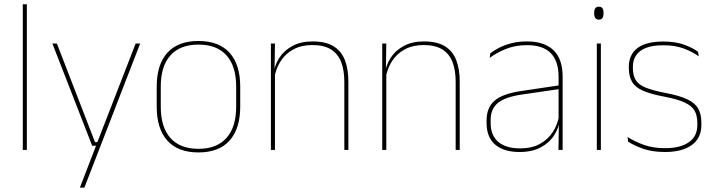

<svg xmlns="http://www.w3.org/2000/svg" viewBox="-20 -684 3264 876"><path d="M102.5 0H84V-664.5H102.5Z M413.5 -35.5H431L422.5 -31L599 -485.5H619.5L365 172H344.5L421 -26.5L426 -19H400.5L219 -485.5H239.5Z M885.5 11.5Q792 11.5 743.5 -42.5Q695 -96.5 695 -197.5V-289Q695 -390 743.8 -443.5Q792.5 -497 885.5 -497Q978.5 -497 1027.2 -443.5Q1076 -390 1076 -289V-197.5Q1076 -96.5 1027.2 -42.5Q978.5 11.5 885.5 11.5ZM885.5 -5Q969 -5 1013.2 -54.5Q1057.5 -104 1057.5 -197.5V-289Q1057.5 -382 1013.5 -431.2Q969.5 -480.5 885.5 -480.5Q801.5 -480.5 757.5 -431.2Q713.5 -382 713.5 -289V-197.5Q713.5 -104 757.5 -54.5Q801.5 -5 885.5 -5Z M1569.5 0H1551V-310Q1551 -363 1536.8 -400.5Q1522.5 -438 1490.5 -458.2Q1458.5 -478.5 1405 -478.5Q1355.5 -478.5 1318.8 -458.8Q1282 -439 1260 -404.2Q1238 -369.5 1231 -325L1222 -344H1227.5Q1232 -385 1253.8 -419.2Q1275.5 -453.5 1314 -474.2Q1352.5 -495 1406 -495Q1466.5 -495 1502.2 -472.8Q1538 -450.5 1553.8 -409.2Q1569.5 -368 1569.5 -311ZM1234.5 0H1216V-485.5H1234.5L1232.5 -358.5H1234.5Z M2077.5 0H2059V-310Q2059 -363 2044.8 -400.5Q2030.5 -438 1998.5 -458.2Q1966.5 -478.5 1913 -478.5Q1863.5 -478.5 1826.8 -458.8Q1790 -439 1768 -404.2Q1746 -369.5 1739 -325L1730 -344H1735.5Q1740 -385 1761.8 -419.2Q1783.5 -453.5 1822 -474.2Q1860.5 -495 1914 -495Q1974.5 -495 2010.2 -472.8Q2046 -450.5 2061.8 -409.2Q2077.5 -368 2077.5 -311ZM1742.5 0H1724V-485.5H1742.5L1740.5 -358.5H1742.5Z M2547 0H2528L2530 -128L2528.5 -131.5V-292V-334.5Q2528.5 -404.5 2493.2 -441.2Q2458 -478 2384.5 -478Q2330 -478 2287 -460.2Q2244 -442.5 2214.5 -420L2217 -441Q2232.5 -453 2256.2 -465.5Q2280 -478 2312.2 -486.5Q2344.5 -495 2384.5 -495Q2426 -495 2456.5 -484.2Q2487 -473.5 2507.2 -453Q2527.5 -432.5 2537.2 -402.8Q2547 -373 2547 -335ZM2351 9.5Q2278.5 9.5 2239.2 -24.2Q2200 -58 2200 -123V-134.5Q2200 -192.5 2236 -224.2Q2272 -256 2356.5 -268.5L2537.5 -295.5L2538 -278.5L2360 -252.5Q2285 -241.5 2251.8 -214.5Q2218.5 -187.5 2218.5 -135.5V-124Q2218.5 -66.5 2253.2 -36.8Q2288 -7 2353.5 -7Q2405.5 -7 2442.8 -27.2Q2480 -47.5 2502.5 -82.2Q2525 -117 2531.5 -160.5L2541 -142H2535Q2531 -102.5 2509 -67.8Q2487 -33 2447.5 -11.8Q2408 9.5 2351 9.5Z M2721.5 0H2703V-485.5H2721.5ZM2712.5 -594.5Q2702 -594.5 2696.5 -601.2Q2691 -608 2691 -622V-626.5Q2691 -640 2696.5 -646.8Q2702 -653.5 2712.5 -653.5Q2723 -653.5 2728.2 -646.8Q2733.5 -640 2733.5 -626.5V-622Q2733.5 -608 2728.2 -601.2Q2723 -594.5 2712.5 -594.5Z M3014 9.5Q2955.5 9.5 2913.8 -5.5Q2872 -20.5 2846 -37.5L2843 -59Q2878 -37 2919.2 -22.5Q2960.5 -8 3015 -8Q3083.5 -8 3122.5 -34.8Q3161.5 -61.5 3161.5 -113.5V-123.5Q3161.5 -157 3149 -179Q3136.5 -201 3104 -216.2Q3071.5 -231.5 3011 -243Q2949.5 -254.5 2914 -270Q2878.5 -285.5 2863.8 -310.5Q2849 -335.5 2849 -374.5V-379.5Q2849 -434.5 2888.2 -464.5Q2927.5 -494.5 3006 -494.5Q3062 -494.5 3101.8 -480Q3141.5 -465.5 3165 -447.5L3168 -427Q3137.5 -449 3098.2 -463.2Q3059 -477.5 3005.5 -477.5Q2958.5 -477.5 2928 -465.8Q2897.5 -454 2882.5 -432Q2867.5 -410 2867.5 -379.5V-374.5Q2867.5 -339.5 2880.8 -318.2Q2894 -297 2926.5 -284Q2959 -271 3015.5 -260Q3079.5 -248 3115.2 -231.2Q3151 -214.5 3165.5 -188.8Q3180 -163 3180 -124.5V-113.5Q3180 -54 3136.2 -22.2Q3092.5 9.5 3014 9.5Z"/></svg>

Font: Anek Kannada Medium Thin
Style: Regular
Weight: 250
Version: Version 1.003